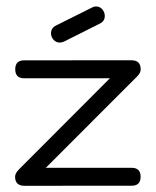

<svg xmlns="http://www.w3.org/2000/svg" viewBox="-20 -592 496 612"><path d="M314 -541.3Q314 -524.4 298.3 -516.8L184.1 -459.5Q177 -456.3 170.4 -456.3Q158.7 -456.3 150.6 -465.3Q142.6 -474.4 142.6 -485.8Q142.6 -502.7 158.2 -510.5L272.5 -567.6Q279.3 -571.5 285.9 -571.5Q298.1 -571.5 306 -562.3Q314 -553 314 -541.3ZM428.5 -370.8Q428.5 -359.4 416 -347.2L126 -57.1H399.7Q428.2 -57.1 428.2 -28.6Q428.2 0 399.7 0L57.6 0.2Q28.1 0.2 28.1 -28.8Q28.1 -39.6 40.8 -52.5L330.3 -342.5H57.1Q28.6 -342.5 28.6 -371.1Q28.6 -399.7 57.1 -399.7L398.9 -399.9Q428.5 -399.9 428.5 -370.8Z"/></svg>

Font: EnergyBar
Style: Regular
Weight: 400
Italic angle: -10°
Version: 1.0 2000-03-28